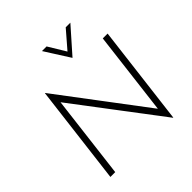

<svg xmlns="http://www.w3.org/2000/svg" viewBox="-247 -1123 1319 1319"><g transform="rotate(-45 412.0 -463.5)"><path d="M683 17H681L200 -618L212 -624L136 0H89L178 -725H180L662 -86L649 -85L725 -710H772ZM413 -944 496 -807 479 -805 599 -944H644L484 -763H483L368 -944Z"/></g></svg>

Font: Josefin Sans Thin Light
Style: Italic
Weight: 300
Italic angle: -7°
Version: Version 2.000